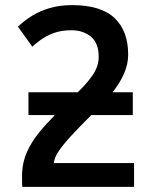

<svg xmlns="http://www.w3.org/2000/svg" viewBox="-20 -729 600 749"><path d="M67 0Q66 -11 66 -27Q66 -43 66 -52Q68 -99 86 -138Q104 -177 132.5 -212Q161 -247 194 -280H91V-369H283Q318 -402 341.5 -436Q365 -470 365 -508Q365 -561 334.5 -586Q304 -611 259 -611Q218 -611 188 -599.5Q158 -588 138 -573Q118 -558 106 -547L50 -625Q74 -648 104.5 -667Q135 -686 174 -697.5Q213 -709 261 -709Q374 -709 427 -658.5Q480 -608 480 -516Q480 -478 463.5 -441Q447 -404 419 -369H498V-280H336Q290 -234 258 -199.5Q226 -165 209 -139.5Q192 -114 190 -93H503V0Z"/></svg>

Font: Ubuntu Sans Mono Medium
Style: Regular
Weight: 500
Monospace: yes
Designer: Dalton Maag Ltd
Foundry: Dalton Maag Ltd
Version: Version 1.006